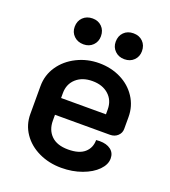

<svg xmlns="http://www.w3.org/2000/svg" viewBox="-130 -789 789 893"><g transform="rotate(20 264.5 -342.5)"><path d="M55 -177V-315Q55 -370 85 -414Q115 -458 166 -483.5Q217 -509 276 -509Q335 -509 383.5 -485Q432 -461 460.5 -417.5Q489 -374 489 -320V-261Q489 -241 474 -227Q459 -213 436 -213H164V-184Q164 -138 192.5 -110Q221 -82 276 -82Q330 -82 357 -105.5Q384 -129 384 -168Q390 -169 402 -169Q436 -169 456.5 -153.5Q477 -138 477 -110Q477 -80 450 -52.5Q423 -25 376.5 -8Q330 9 275 9Q214 9 163.5 -15Q113 -39 84 -81.5Q55 -124 55 -177ZM386 -296V-320Q386 -365 355.5 -392.5Q325 -420 275 -420Q225 -420 194.5 -392.5Q164 -365 164 -320V-296ZM110 -629Q110 -658 128.5 -676Q147 -694 176 -694Q204 -694 222 -676Q240 -658 240 -629Q240 -602 222 -584Q204 -566 176 -566Q147 -566 128.5 -584Q110 -602 110 -629ZM313 -629Q313 -658 331 -676Q349 -694 378 -694Q407 -694 425 -676Q443 -658 443 -629Q443 -602 425 -584Q407 -566 378 -566Q350 -566 331.5 -584Q313 -602 313 -629Z"/></g></svg>

Font: K2D SemiBold
Style: Regular
Weight: 600
Designer: Katatrad Aksorn Co.,Ltd.
Foundry: Cadson Demak Co.,Ltd.
Version: Version 1.000; ttfautohint (v1.6)